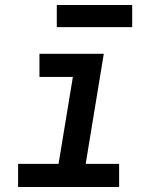

<svg xmlns="http://www.w3.org/2000/svg" viewBox="-20 -744 640 764"><path d="M52 0V-92H213L270 -438H137V-530H393L321 -92H454V0ZM206 -636V-724H506V-636Z"/></svg>

Font: Iosevka Curly SmBdExObl
Style: Regular
Weight: 600
Width: 7
Italic angle: -9°
Monospace: yes
Designer: Belleve Invis
Foundry: Belleve Invis
Version: Version 11.1.0; ttfautohint (v1.8.3)